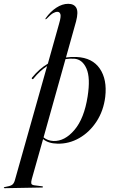

<svg xmlns="http://www.w3.org/2000/svg" viewBox="-131 -746 594 1007"><path d="M45 -334Q41.5 -329 37.5 -332Q33.5 -335 37.5 -339.5Q75.5 -386 120 -412L179 -622Q190 -659.5 185.8 -671.8Q181.5 -684 170.5 -684Q159.5 -684 147 -676.8Q134.5 -669.5 114.5 -648.5Q110 -644.5 108 -645Q105.5 -645.5 109 -651Q133 -685 164.2 -705.5Q195.5 -726 226.5 -726Q257.5 -726 269.2 -704.8Q281 -683.5 268 -634L215 -444.5Q242 -448.5 271.5 -447Q353.5 -443 392.5 -386Q431.5 -329 421 -238Q412 -165 375.5 -109Q339 -53 285 -22Q231 9 170 7.5Q122.5 6.5 95 -16.5L35.5 194Q31.5 209 33.2 216.5Q35 224 50 226L89.5 231Q94.5 231.5 94.5 234.5Q94.5 237.5 89.5 237.5L-106 241Q-111 241 -111 238.5Q-111 236 -106 235Q-78.5 230.5 -68.5 224Q-58.5 217.5 -53.5 201L116 -399.5Q77 -374 45 -334ZM149.5 -6.5Q208.5 -4.5 259.5 -64.5Q310.5 -124.5 328.5 -239.5Q344 -338 322.5 -386.5Q301 -435 258.5 -438Q235 -439.5 212.5 -436L97.5 -25.5Q118.5 -8 149.5 -6.5Z"/></svg>

Font: Fraunces 144pt S000
Style: Italic
Weight: 400
Italic angle: -16°
Version: Version 1.000; ttfautohint (v1.8.3)